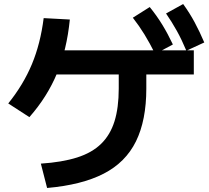

<svg xmlns="http://www.w3.org/2000/svg" viewBox="-20 -875 1040 954"><path d="M183 -62Q289 -69 363 -92.5Q437 -116 482.5 -160.5Q528 -205 549 -272.5Q570 -340 570 -435V-569H707V-435Q707 -277 655.5 -172.5Q604 -68 495 -12Q386 44 214 59ZM21 -361Q96 -454 138.5 -556Q181 -658 197 -785L327 -778Q312 -628 263.5 -511Q215 -394 126 -293ZM215 -505V-625H943V-505ZM751 -607Q724 -661 698 -703.5Q672 -746 640 -787L724 -840Q759 -797 786.5 -752Q814 -707 839 -654ZM906 -623Q883 -678 858.5 -722Q834 -766 805 -808L890 -855Q922 -811 947 -764.5Q972 -718 995 -664Z"/></svg>

Font: M PLUS 1
Style: Bold
Weight: 700
Designer: Coji Morishita
Foundry: UNDERFOREST DESIGN
Version: Version 1.001